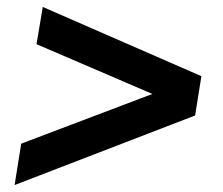

<svg xmlns="http://www.w3.org/2000/svg" viewBox="-20 -563 640 552"><path d="M22 -31 41 -150 516 -330 504 -256 85 -436 103 -543 559 -344 541 -231Z"/></svg>

Font: Nunito Sans 12pt ExtraBold
Style: Italic
Weight: 800
Italic angle: -9°
Designer: Vernon Adams
Foundry: Vernon Adams
Version: Version 3.101;gftools[0.9.27]